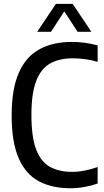

<svg xmlns="http://www.w3.org/2000/svg" viewBox="-20 -967 539 996"><path d="M344 9.5Q249.5 9.5 181.5 -26.8Q113.5 -63 77 -145.8Q40.5 -228.5 40.5 -368.5Q40.5 -505.5 77.5 -589.2Q114.5 -673 184.2 -711.2Q254 -749.5 352.5 -749.5Q421.5 -749.5 486.5 -731.5V-646Q453 -656 421.5 -660.2Q390 -664.5 357 -664.5Q287.5 -664.5 239.8 -637.5Q192 -610.5 167.5 -546.2Q143 -482 143 -370.5Q143 -256 167.5 -191.8Q192 -127.5 239.2 -101.5Q286.5 -75.5 354.5 -75.5Q386 -75.5 418 -81.8Q450 -88 486.5 -100.5V-15Q458 -4.5 420.5 2.5Q383 9.5 344 9.5ZM173 -802 270 -947H357L454 -802H382.5L313.5 -908L244.5 -802Z"/></svg>

Font: Encode Sans Condensed Condensed Medium
Style: Regular
Weight: 500
Width: 3
Designer: Multiple Designers
Foundry: Impallari Type
Version: Version 3.000; ttfautohint (v1.8.3) -l 8 -r 50 -G 200 -x 14 